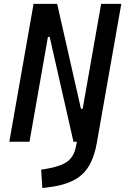

<svg xmlns="http://www.w3.org/2000/svg" viewBox="-20 -713 630 966"><path d="M349.6 0 230 -527.3H221.2L128.4 0H26.9L148.9 -693.4H267.6L387.2 -166H396L488.8 -693.4H590.3L468.8 -3.9L467.8 2.9Q455.1 77.1 426 124.3Q397 171.4 345.7 196.5Q294.4 221.7 214.8 230.5L192.9 232.9L187 140.6L213.9 136.2Q285.6 124.5 319.8 98.9Q354 73.2 363.3 18.6L366.7 0Z"/></svg>

Font: CaskaydiaCove NFP
Style: Italic
Weight: 400
Italic angle: -10°
Designer: Aaron Bell
Foundry: Saja Typeworks
Version: Version 2111.001; VTT 6.35;Nerd Fonts 3.1.1